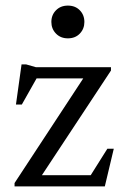

<svg xmlns="http://www.w3.org/2000/svg" viewBox="-20 -666 448 686"><path d="M32 0V-12L290 -405L313 -386H75.5L126 -413L58 -292.5H37L57 -436H73L108 -426H376.5V-414L116.5 -20L100.5 -40H315.5L289 -16L363.5 -134.5H386.5L354.5 0ZM222.5 -529Q196.5 -529 180 -546Q163.5 -563 163.5 -587.5Q163.5 -612.5 180 -629.2Q196.5 -646 222.5 -646Q249 -646 265.2 -629.2Q281.5 -612.5 281.5 -587.5Q281.5 -563 265.2 -546Q249 -529 222.5 -529Z"/></svg>

Font: Newsreader Text
Style: Regular
Weight: 400
Designer: Hugues Gentile
Foundry: Production Type
Version: Version 1.001